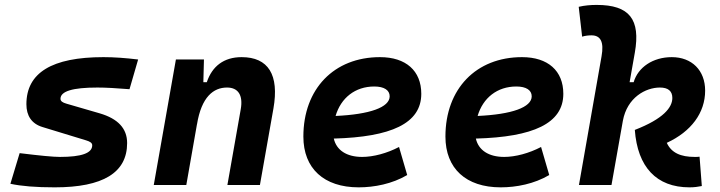

<svg xmlns="http://www.w3.org/2000/svg" viewBox="-20 -763 2970 792"><path d="M205.6 9.8C405.3 9.8 504.4 -50.8 504.4 -172.9C504.4 -233.4 466.3 -273.4 391.6 -295.4L253.9 -335.4C238.3 -339.8 229.5 -345.7 229.5 -355.5C229.5 -386.7 279.8 -401.9 381.8 -401.9C416 -401.9 460 -399.4 514.2 -395L549.8 -517.6C497.6 -523.9 450.2 -527.3 406.7 -527.3C194.3 -527.3 88.9 -462.9 88.9 -333C88.9 -285.6 110.4 -252.4 155.8 -238.8L335 -184.1C351.1 -179.2 360.4 -173.8 360.4 -163.6C360.4 -131.3 316.4 -115.7 227.5 -115.7C199.2 -115.7 144 -121.1 61 -131.3L22.9 -4.9C67.9 4.9 128.4 9.8 205.6 9.8Z M614.3 0H748.5L792.5 -250.5V-249.5C811 -363.8 860.8 -401.9 916.5 -401.9C961.9 -401.9 983.4 -371.1 973.1 -312.5L918 0H1052.2L1107.9 -315.4C1132.3 -454.6 1086.9 -527.3 976.6 -527.3C903.3 -527.3 855 -489.7 833 -423.8H818.8L821.3 -517.6H705.6Z M1473.6 -115.7C1409.7 -115.7 1367.7 -143.6 1356.9 -191.4C1592.8 -197.8 1717.8 -253.4 1717.8 -376C1717.8 -471.2 1654.3 -527.3 1547.4 -527.3C1357.9 -527.3 1231.4 -396.5 1231.4 -199.7C1231.4 -67.9 1316.4 9.8 1459.5 9.8C1523.9 9.8 1597.7 -4.4 1659.7 -41L1626 -156.7C1576.7 -130.9 1520.5 -115.7 1473.6 -115.7ZM1364.3 -284.7C1386.2 -359.4 1445.3 -406.2 1523.9 -406.2C1564.5 -406.2 1587.4 -391.1 1587.4 -365.7C1587.4 -320.3 1505.4 -291 1364.3 -284.7Z M2059.6 -115.7C1995.6 -115.7 1953.6 -143.6 1942.9 -191.4C2178.7 -197.8 2303.7 -253.4 2303.7 -376C2303.7 -471.2 2240.2 -527.3 2133.3 -527.3C1943.8 -527.3 1817.4 -396.5 1817.4 -199.7C1817.4 -67.9 1902.3 9.8 2045.4 9.8C2109.9 9.8 2183.6 -4.4 2245.6 -41L2211.9 -156.7C2162.6 -130.9 2106.4 -115.7 2059.6 -115.7ZM1950.2 -284.7C1972.2 -359.4 2031.2 -406.2 2109.9 -406.2C2150.4 -406.2 2173.3 -391.1 2173.3 -365.7C2173.3 -320.3 2091.3 -291 1950.2 -284.7Z M2824.2 9.8C2845.2 9.8 2859.9 7.3 2875 4.4L2865.7 -116.7C2859.4 -115.7 2855.5 -115.7 2845.7 -115.7C2788.1 -115.7 2749.5 -132.3 2730.5 -173.8C2831.1 -220.2 2888.7 -297.4 2888.7 -389.2C2888.7 -472.7 2834 -527.3 2751 -527.3C2673.8 -527.3 2611.8 -485.8 2593.8 -423.8H2577.1L2598.6 -545.4C2623 -683.6 2576.2 -742.7 2441.4 -742.7C2416.5 -742.7 2391.6 -740.7 2367.2 -734.9L2381.3 -611.8C2394 -615.7 2407.2 -617.2 2419.9 -617.2C2457 -617.2 2472.2 -590.8 2461.4 -530.8L2368.2 0H2502.4L2549.3 -264.6C2566.9 -360.8 2643.1 -401.9 2702.1 -401.9C2736.3 -401.9 2753.4 -387.2 2753.4 -358.9C2753.4 -319.8 2716.8 -272.9 2598.6 -227.1C2609.9 -74.2 2687.5 9.8 2824.2 9.8Z"/></svg>

Font: Cascadia Mono PL
Style: Bold Italic
Weight: 700
Italic angle: -10°
Monospace: yes
Designer: Aaron Bell
Foundry: Saja Typeworks
Version: Version 2404.023